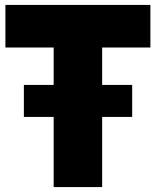

<svg xmlns="http://www.w3.org/2000/svg" viewBox="-20 -760 633 780"><path d="M198 0V-285H77V-415H198V-567H2V-740H591V-567H395V-415H517V-285H395V0Z"/></svg>

Font: Encode Sans Cnd Black
Style: Regular
Weight: 900
Width: 3
Designer: Multiple Designers
Foundry: Impallari Type
Version: Version 3.002; ttfautohint (v1.8.3) -l 8 -r 50 -G 200 -x 14 